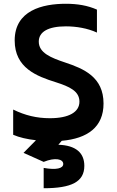

<svg xmlns="http://www.w3.org/2000/svg" viewBox="-20 -735 620 1020"><path d="M495 -562V-684C445 -706 391 -715 330 -715C206 -715 58 -680 58 -520C58 -374 175 -330 277 -298C349 -275 402 -251 402 -195C402 -140 347 -107 245 -107C175 -107 113 -122 50 -153V-19C82 -5 125 5 171 10L105 77L212 125C273 100 316 110 316 136C316 160 279 169 212 157V265C360 265 428 231 428 146C428 77 383 37 290 34L308 13C445 1 530 -60 530 -185C530 -326 425 -370 326 -403C251 -428 186 -454 186 -514C186 -566 236 -595 330 -595C385 -595 445 -585 495 -562Z"/></svg>

Font: KT Kiyosuna Sans Bold
Style: Regular
Weight: 700
Designer: [Zen Kaku Gothic] Yoshimichi Ohira
Version: Version 1.010;Glyphs 3.1.2 (3151)